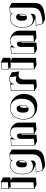

<svg xmlns="http://www.w3.org/2000/svg" viewBox="1666 -2484 1059 4432"><g transform="rotate(-90 2196.0 -267.5)"><path d="M52 -3V-553L120 -558L50 -593V-763L217 -777L317 -727V-557L246 -551L314 -517V32L152 46ZM60 -754V-604L207 -616V-766ZM62 -544V-14L204 -26V-556Z M431 27Q446 28 461 28Q476 28 490 28Q522 28 549 26.5Q576 25 595 23Q604 22 612.5 20.5Q621 19 629 18Q579 9 535.5 -8.5Q492 -26 459.5 -58.5Q427 -91 408.5 -145Q390 -199 390 -281Q390 -382 420 -443.5Q450 -505 496.5 -534.5Q543 -564 593 -568Q599 -569 605 -569Q611 -569 616 -569Q649 -569 673 -559.5Q697 -550 709 -536L721 -567L860 -579L960 -529V-10Q960 68 933 118Q906 168 842 196.5Q778 225 668 238Q652 240 626.5 241Q601 242 578 242L478 192ZM727 -557 708 -500Q701 -532 677.5 -545.5Q654 -559 618 -559Q613 -559 606.5 -559Q600 -559 594 -558Q546 -554 501.5 -525.5Q457 -497 428.5 -437.5Q400 -378 400 -281Q400 -187 423.5 -134Q447 -81 486 -59Q525 -37 571 -37Q576 -37 582 -37Q588 -37 593 -38Q664 -45 707 -95V-48Q707 -9 679 9Q651 27 596 33Q554 38 495 38Q482 38 469 38Q456 38 444 37L486 182Q503 182 527 181Q551 180 567 178Q673 165 735 138Q797 111 823.5 63Q850 15 850 -60V-568ZM707 -273Q707 -229 685 -204Q663 -179 634 -177Q631 -177 628 -176.5Q625 -176 622 -176Q587 -176 568 -201Q549 -226 549 -289Q549 -341 559.5 -369.5Q570 -398 588 -410.5Q606 -423 628 -425H635Q665 -425 682 -407.5Q699 -390 707 -376ZM697 -354Q685 -354 676.5 -345Q668 -336 663.5 -311.5Q659 -287 659 -239Q659 -215 662 -197Q697 -215 697 -273Z M1320 -4V-317Q1308 -305 1305 -289V43L1154 58L1054 8V-541L1207 -555L1239 -529Q1256 -543 1276 -554.5Q1296 -566 1324 -568Q1329 -568 1333 -568.5Q1337 -569 1341 -569Q1386 -569 1429.5 -553Q1473 -537 1507.5 -508.5Q1542 -480 1562.5 -442Q1583 -404 1583 -360V31L1420 45ZM1473 -426Q1473 -495 1435.5 -527Q1398 -559 1343 -559Q1339 -559 1334.5 -559Q1330 -559 1325 -558Q1276 -554 1242 -520.5Q1208 -487 1200 -443H1197V-544L1064 -532V-2L1207 -15V-340Q1212 -364 1229.5 -384Q1247 -404 1275 -407H1279Q1300 -407 1315 -392.5Q1330 -378 1330 -345V-15L1473 -28Z M2000 61Q1990 62 1979.5 62.5Q1969 63 1958 63Q1868 63 1799 26Q1730 -11 1691.5 -82.5Q1653 -154 1653 -255Q1653 -334 1679.5 -401.5Q1706 -469 1760.5 -513Q1815 -557 1898 -564Q1906 -565 1914 -565Q1922 -565 1930 -565Q1994 -565 2050.5 -542Q2107 -519 2150.5 -477Q2194 -435 2219 -376.5Q2244 -318 2244 -247Q2244 -168 2217.5 -100.5Q2191 -33 2137 10Q2083 53 2000 61ZM1899 1Q1979 -6 2031 -48Q2083 -90 2108.5 -155.5Q2134 -221 2134 -297Q2134 -370 2111.5 -428Q2089 -486 2042.5 -520.5Q1996 -555 1924 -555Q1918 -555 1912 -555Q1906 -555 1899 -554Q1819 -547 1766.5 -504.5Q1714 -462 1688.5 -397Q1663 -332 1663 -255Q1663 -183 1686 -124.5Q1709 -66 1756 -32Q1803 2 1874 2Q1880 2 1886 2Q1892 2 1899 1ZM1890 -137Q1853 -137 1832.5 -169Q1812 -201 1812 -268Q1812 -338 1835 -373.5Q1858 -409 1899 -413H1908Q1945 -413 1965 -381.5Q1985 -350 1985 -284Q1985 -214 1962.5 -177.5Q1940 -141 1899 -137ZM1928 -156Q1975 -182 1975 -284Q1975 -319 1969 -344Q1943 -340 1932.5 -308.5Q1922 -277 1922 -218Q1922 -182 1928 -156Z M2314 3V-546L2475 -561L2500 -549Q2530 -579 2570 -582H2583Q2600 -582 2615 -579.5Q2630 -577 2644 -574L2744 -524L2763 -352Q2717 -370 2685 -370Q2680 -370 2674.5 -370Q2669 -370 2664 -369Q2640 -367 2620 -351Q2600 -335 2588.5 -310.5Q2577 -286 2577 -260V38L2414 53ZM2467 -310Q2467 -339 2480 -365.5Q2493 -392 2515 -409.5Q2537 -427 2563 -429Q2569 -430 2575 -430Q2581 -430 2586 -430Q2604 -430 2619.5 -426.5Q2635 -423 2651 -417L2634 -565Q2625 -567 2612 -569.5Q2599 -572 2583 -572H2571Q2536 -569 2506.5 -540.5Q2477 -512 2468 -468H2465V-550L2324 -537V-7L2467 -20Z M2814 -3V-553L2882 -558L2812 -593V-763L2979 -777L3079 -727V-557L3008 -551L3076 -517V32L2914 46ZM2822 -754V-604L2969 -616V-766ZM2824 -544V-14L2966 -26V-556Z M3442 -4V-317Q3430 -305 3427 -289V43L3276 58L3176 8V-541L3329 -555L3361 -529Q3378 -543 3398 -554.5Q3418 -566 3446 -568Q3451 -568 3455 -568.5Q3459 -569 3463 -569Q3508 -569 3551.5 -553Q3595 -537 3629.5 -508.5Q3664 -480 3684.5 -442Q3705 -404 3705 -360V31L3542 45ZM3595 -426Q3595 -495 3557.5 -527Q3520 -559 3465 -559Q3461 -559 3456.5 -559Q3452 -559 3447 -558Q3398 -554 3364 -520.5Q3330 -487 3322 -443H3319V-544L3186 -532V-2L3329 -15V-340Q3334 -364 3351.5 -384Q3369 -404 3397 -407H3401Q3422 -407 3437 -392.5Q3452 -378 3452 -345V-15L3595 -28Z M3816 27Q3831 28 3846 28Q3861 28 3875 28Q3907 28 3934 26.5Q3961 25 3980 23Q3989 22 3997.5 20.5Q4006 19 4014 18Q3964 9 3920.5 -8.5Q3877 -26 3844.5 -58.5Q3812 -91 3793.5 -145Q3775 -199 3775 -281Q3775 -382 3805 -443.5Q3835 -505 3881.5 -534.5Q3928 -564 3978 -568Q3984 -569 3990 -569Q3996 -569 4001 -569Q4034 -569 4058 -559.5Q4082 -550 4094 -536L4106 -567L4245 -579L4345 -529V-10Q4345 68 4318 118Q4291 168 4227 196.5Q4163 225 4053 238Q4037 240 4011.5 241Q3986 242 3963 242L3863 192ZM4112 -557 4093 -500Q4086 -532 4062.5 -545.5Q4039 -559 4003 -559Q3998 -559 3991.5 -559Q3985 -559 3979 -558Q3931 -554 3886.5 -525.5Q3842 -497 3813.5 -437.5Q3785 -378 3785 -281Q3785 -187 3808.5 -134Q3832 -81 3871 -59Q3910 -37 3956 -37Q3961 -37 3967 -37Q3973 -37 3978 -38Q4049 -45 4092 -95V-48Q4092 -9 4064 9Q4036 27 3981 33Q3939 38 3880 38Q3867 38 3854 38Q3841 38 3829 37L3871 182Q3888 182 3912 181Q3936 180 3952 178Q4058 165 4120 138Q4182 111 4208.5 63Q4235 15 4235 -60V-568ZM4092 -273Q4092 -229 4070 -204Q4048 -179 4019 -177Q4016 -177 4013 -176.5Q4010 -176 4007 -176Q3972 -176 3953 -201Q3934 -226 3934 -289Q3934 -341 3944.5 -369.5Q3955 -398 3973 -410.5Q3991 -423 4013 -425H4020Q4050 -425 4067 -407.5Q4084 -390 4092 -376ZM4082 -354Q4070 -354 4061.5 -345Q4053 -336 4048.5 -311.5Q4044 -287 4044 -239Q4044 -215 4047 -197Q4082 -215 4082 -273Z"/></g></svg>

Font: Rampart One
Style: Regular
Weight: 400
Designer: Fontworks Inc.
Foundry: Fontworks Inc.
Version: Version 1.100